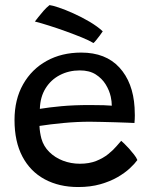

<svg xmlns="http://www.w3.org/2000/svg" viewBox="-20 -740 592 754"><path d="M519.5 -111.5Q509.5 -97.5 490 -79.2Q470.5 -61 441.5 -44.2Q412.5 -27.5 374 -16.5Q335.5 -5.5 287 -5.5Q212 -5.5 155.5 -36Q99 -66.5 68 -125.2Q37 -184 37 -268.5Q37 -349.5 70.8 -409Q104.5 -468.5 163.5 -501Q222.5 -533.5 299 -533.5Q395 -533.5 448.8 -475Q502.5 -416.5 508.5 -318Q509.5 -302 509.5 -287.2Q509.5 -272.5 508 -257Q501.5 -257.5 481.2 -258.2Q461 -259 434 -259.8Q407 -260.5 379.8 -261.2Q352.5 -262 333 -262Q282.5 -262 229.5 -257Q176.5 -252 135 -245.5Q135.5 -232.5 137.5 -220Q139.5 -207.5 142.5 -196Q151 -165.5 173.5 -143.2Q196 -121 227.2 -109Q258.5 -97 293.5 -97Q330.5 -97 358 -108Q385.5 -119 405.2 -135Q425 -151 437.2 -165.5Q449.5 -180 456 -187Q459 -184.5 467.8 -176.2Q476.5 -168 486.8 -156.5Q497 -145 506.2 -133.2Q515.5 -121.5 519.5 -111.5ZM136.5 -312.5Q172.5 -318.5 221.2 -323Q270 -327.5 332 -327.5Q364.5 -327.5 387.2 -326.8Q410 -326 419 -325Q419 -341.5 415 -360Q409.5 -385 395 -408.5Q380.5 -432 355.8 -447.8Q331 -463.5 293.5 -463.5Q250.5 -463.5 215.2 -445.2Q180 -427 159 -393.2Q138 -359.5 136.5 -312.5ZM174.5 -720Q185 -719 210.5 -710.5Q236 -702 268.2 -687.5Q300.5 -673 331.5 -654.8Q362.5 -636.5 383.5 -617Q379 -610 371.5 -600Q364 -590 357 -581.5Q350 -573 347 -571Q330.5 -581 301.8 -592.8Q273 -604.5 239.2 -616.8Q205.5 -629 173.2 -639.2Q141 -649.5 117 -655.5Q121.5 -661 130.5 -672.8Q139.5 -684.5 151 -697.5Q162.5 -710.5 174.5 -720Z"/></svg>

Font: Grandstander Thin
Style: Regular
Weight: 400
Version: Version 1.200